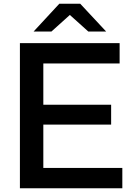

<svg xmlns="http://www.w3.org/2000/svg" viewBox="-20 -1009 713 1029"><path d="M160 -840 297.8 -988.9H410L548.9 -840H453.3L354.4 -928.9L255.6 -840ZM635.6 0H86.7V-777.8H621.1V-668.9H212.2V-447.8H575.6V-341.1H212.2V-108.9H635.6Z"/></svg>

Font: Paperlogy 6 SemiBold
Style: Regular
Weight: 600
Designer: redesigned by Lee Juim, glyphs from Gmarket Sans & Montserrat
Foundry: PT&
Version: Version 1.001